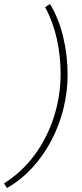

<svg xmlns="http://www.w3.org/2000/svg" viewBox="-109 -764 410 960"><path d="M141 -744Q185 -671 207 -579Q229 -487 229 -391Q229 -304 208 -220Q187 -136 147.5 -61Q108 14 52 75Q-4 136 -74 176L-89 153Q3 95 66 8Q129 -79 161.5 -182.5Q194 -286 194 -394Q194 -483 175.5 -568Q157 -653 117 -728Z"/></svg>

Font: Kantumruy Pro ExtraLight
Style: Italic
Weight: 250
Italic angle: -13°
Version: Version 1.002